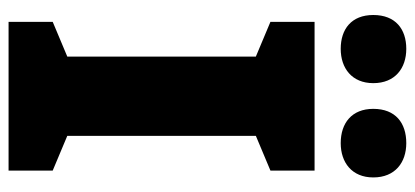

<svg xmlns="http://www.w3.org/2000/svg" viewBox="-280 -688 968 448"><g transform="rotate(90 204.0 -464.0)"><path d="M15 -851C15 -800 48 -775 94 -775C139 -775 174 -801 174 -851C174 -902 139 -928 94 -928C48 -928 15 -903 15 -851ZM234 -851C234 -801 267 -775 314 -775C359 -775 394 -801 394 -851C394 -902 359 -928 314 -928C267 -928 234 -903 234 -851ZM378 0V-103L297 -137V-577L378 -611V-714H31V-611L112 -577V-137L31 -103V0Z"/></g></svg>

Font: Noto Sans Kannada SemiCondensed Black
Style: Regular
Weight: 900
Width: 4
Designer: Jelle Bosma - Monotype Design Team
Foundry: Monotype Imaging Inc.
Version: Version 2.005